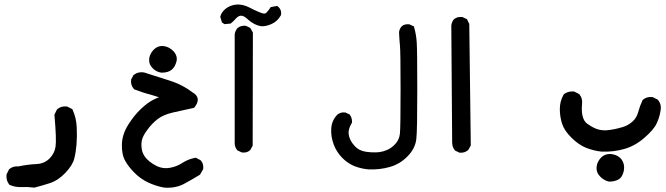

<svg xmlns="http://www.w3.org/2000/svg" viewBox="-20 -518 3040 876"><path d="M135.7 337.9Q102.1 334 78.1 335.4Q51.3 336.9 25.4 326.2L22.9 325.2L21.5 323.2Q7.3 304.7 9.8 279.3V277.3L10.7 275.9L20.5 256.3L21.5 254.4L22.9 253.4Q39.1 239.3 64 241.2Q85 236.8 105.5 234.1Q126 231.4 146.5 230.5Q159.2 230 169.7 226.8Q180.2 223.6 189.2 218.3Q198.2 212.9 206.1 205.1Q217.8 192.9 224.6 179.4Q231.4 166 233.4 151.4Q238.3 119.6 228.5 7.8V4.9L229.5 2.4L239.3 -17.1L240.2 -19L241.7 -20Q258.3 -34.7 284.2 -32.2H286.1L287.6 -31.2L307.1 -21.5L310.1 -20L311.5 -16.6Q319.8 2 324.5 21.7Q329.1 41.5 330.1 63Q332 104.5 329.1 141.1Q326.2 177.2 318.8 205.6Q311.5 235.4 278.6 270.3Q245.6 305.2 206.5 317.9Q169.9 329.6 139.2 337.4L137.2 337.9Z M728.5 337.9Q689.5 330.6 654.8 314Q620.1 297.4 593.3 270Q566.4 243.2 551.3 215.8Q543 201.2 539.3 182.6Q535.6 164.1 536.1 141.6Q537.1 95.7 564.9 51.3Q591.8 8.3 623 -21Q654.3 -50.3 679.7 -63Q691.9 -69.3 705.6 -74.2Q694.8 -77.6 684.8 -80.8Q674.8 -84 664.6 -86.9Q647 -91.3 629.4 -97.2Q611.8 -103 594.2 -109.9L591.8 -110.8L590.3 -112.8Q575.7 -129.4 578.1 -153.3V-155.3L579.1 -156.7L587.9 -173.3L588.9 -175.3L590.8 -176.8Q610.8 -191.9 637.2 -187.5L638.2 -187H638.7Q695.3 -168.5 753.4 -150.4Q813 -131.8 863.8 -92.8Q866.7 -91.3 869.1 -89.4Q883.3 -76.7 882.3 -61.3Q881.3 -45.9 867.7 -28.8L865.7 -26.4L862.3 -25.4Q812.5 -14.6 767.6 -4.4Q724.1 5.9 699.2 25.4Q673.8 44.9 653.3 72.8Q632.8 100.1 627.9 119.6Q623 139.2 627 163.1Q630.4 186 648.4 206.1Q654.3 212.4 661.9 218.5Q669.4 224.6 678 230Q686.5 235.4 696.3 240.2Q725.1 253.4 755.4 247.6Q787.1 241.7 811.5 225.6Q839.4 207.5 870.6 202.1L873.5 201.7L876.5 203.1L893.1 211.9L894.5 212.9L896 213.9Q909.7 229 907.2 252L906.7 253.9L905.8 255.9L894 276.4L893.1 278.3L891.1 279.8Q854.5 302.2 817.9 321.8Q779.3 341.8 729.5 337.9H729ZM716.8 -186.5Q709.5 -187.5 702.6 -189.9Q695.8 -192.4 689.5 -196.3Q683.1 -200.2 677.2 -206.1Q658.7 -223.6 660.6 -248Q661.1 -256.3 663.8 -263.7Q666.5 -271 670.7 -277.8Q674.8 -284.7 681.2 -291Q700.7 -311 727.5 -307.6Q752.9 -304.2 772 -283.7Q792 -261.2 784.7 -235.8Q778.3 -212.4 763.2 -199.7Q747.6 -186.5 717.8 -186.5H717.3Z M1081.5 176.8 1064.9 168.9 1063 168 1061.5 166Q1052.2 154.3 1050.8 138.7V138.2V137.7V-360.4V-361.3V-361.8Q1053.2 -377 1062.5 -388.7L1063.5 -389.6L1064 -390.1Q1071.3 -396.5 1080.8 -398.9Q1090.3 -401.4 1100.6 -400.4L1102.5 -399.9L1104 -399.4L1119.6 -391.6L1122.1 -390.1L1123.5 -387.7L1132.3 -372.1L1133.8 -369.6V-367.2L1132.8 144.5V147L1131.3 149.4L1122.6 165L1122.1 166.5L1120.6 167.5Q1106.9 180.2 1085 177.7H1083ZM1169.9 -398.4Q1138.2 -404.8 1112.3 -428.2Q1092.3 -447.3 1079.6 -446.3Q1075.2 -446.3 1071.5 -444.8Q1067.9 -443.4 1064.5 -440.9Q1061 -438.5 1057.6 -435.1Q1053.2 -430.2 1049.3 -426Q1045.4 -421.9 1041.7 -418.5Q1038.1 -415 1034.2 -412.1L1032.2 -410.6L1029.3 -410.2L1007.8 -408.2L1004.4 -407.7L1001.5 -409.7L995.6 -413.6L992.7 -415.5L991.7 -418.9L985.8 -438.5L984.9 -441.4L985.8 -443.8Q990.2 -462.4 1009.3 -478Q1019 -485.8 1031 -490.7Q1043 -495.6 1057.1 -497.1Q1071.8 -498.5 1087.2 -495.1Q1102.5 -491.7 1118.7 -483.4Q1128.9 -478 1137.9 -473.6Q1147 -469.2 1155.3 -465.8Q1163.6 -462.4 1170.9 -459.5Q1188 -452.6 1194.8 -459.5Q1205.1 -469.7 1212.4 -481.4L1214.8 -485.4L1218.8 -486.3L1240.2 -490.2L1245.1 -490.7L1248.5 -487.8Q1266.6 -472.2 1261.7 -449.2L1261.2 -447.8L1260.3 -446.3Q1245.1 -419.9 1218.3 -408.2Q1191.9 -396.5 1170.9 -398.4H1170.4Z M1662.1 254.9Q1628.4 252 1599.1 240.7Q1588.9 236.8 1579.1 231.2Q1569.3 225.6 1560.3 218.8Q1551.3 211.9 1542.5 203.1Q1516.1 177.2 1502.7 141.6Q1489.3 106 1491.2 69.8Q1493.2 32.2 1517.6 6.8V6.3Q1532.7 -7.3 1554.7 -4.9H1556.2L1557.6 -3.9L1572.3 2.9L1574.7 3.9L1575.7 5.4Q1586.9 19 1585.9 39.6V42L1584.5 43.9Q1567.9 72.3 1570.8 93.8Q1573.7 116.2 1588.4 136.2Q1593.3 143.1 1598.4 148.4Q1603.5 153.8 1608.4 157.7Q1613.3 161.6 1618.2 164.1Q1623.5 167 1628.9 168.9Q1634.3 170.9 1640.1 172.4Q1646 173.8 1652.3 174.8Q1671.4 177.7 1695.8 177.2Q1703.1 177.2 1710.9 176Q1718.8 174.8 1726.6 172.9Q1734.4 170.9 1742.7 167.5Q1765.6 158.7 1784.2 138.2Q1802.2 118.2 1804.7 90.8Q1807.6 61 1807.6 -111.3Q1807.6 -283.7 1804.7 -311.5Q1804.2 -317.4 1803.7 -323Q1803.2 -328.6 1802.7 -334.5Q1802.2 -340.3 1802 -346.2Q1801.8 -352.1 1801.3 -357.9Q1800.8 -363.8 1800.8 -369.6V-370.1V-371.1Q1802.2 -385.7 1812 -397L1812.5 -397.5L1813 -397.9Q1819.3 -403.8 1828.1 -406Q1836.9 -408.2 1846.7 -407.2L1848.6 -406.7L1849.6 -406.2L1864.3 -399.4L1868.7 -397.5L1869.6 -393.1Q1878.9 -360.8 1881.3 -325.2Q1883.8 -290.5 1883.8 -106.9Q1883.8 -14.6 1882.8 40.8Q1881.8 96.2 1879.4 116.7Q1874.5 159.7 1839.4 195.3Q1805.2 230.5 1758.8 243.7Q1712.9 256.8 1662.6 254.9Z M2074.7 177.7 2058.1 169.9 2056.2 168.9 2054.7 167Q2048.8 159.7 2045.9 150.6Q2043 141.6 2043 131.8L2039.1 -400.4V-400.9V-401.4Q2039.6 -404.8 2040.3 -408.7Q2041 -412.6 2042.5 -416Q2043.9 -419.4 2045.7 -422.6Q2047.4 -425.8 2049.8 -428.7L2050.8 -429.7L2051.3 -430.2Q2058.6 -436.5 2068.1 -439Q2077.6 -441.4 2087.9 -440.4H2089.8L2091.3 -439.5L2107.9 -431.6L2110.8 -430.2L2112.3 -427.2L2120.1 -410.6L2121.1 -408.7V-406.2L2127.9 143.6V146L2126.5 148.4L2117.7 164.1L2117.2 165.5L2116.2 166.5Q2108.4 173.3 2098.6 176.5Q2088.9 179.7 2078.1 178.7H2076.2Z M2758.8 310.5Q2751.5 309.1 2744.4 305.9Q2737.3 302.7 2731 298.3Q2724.6 293.9 2718.8 288.1Q2699.7 269.5 2702.1 243.2Q2703.1 231 2708.7 220Q2714.4 209 2723.6 199.7Q2743.7 181.2 2773.4 185.5Q2802.7 190.4 2817.1 211.4Q2831.5 232.4 2826.2 261.2Q2824.7 266.6 2823.2 271.5Q2821.8 276.4 2819.6 280.8Q2817.4 285.2 2814.9 288.8Q2812.5 292.5 2809.1 295.7Q2805.7 298.8 2801.8 300.8Q2793 305.7 2782.7 308.1Q2772.5 310.5 2760.7 310.5H2759.8ZM2724.6 173.8Q2706.5 171.9 2689 167.5Q2671.4 163.1 2654.8 156.7Q2620.6 143.1 2587.9 110.8Q2554.7 78.6 2544.4 45.9Q2534.2 14.2 2534.2 -20.5Q2534.2 -56.2 2551.3 -85.9L2552.2 -87.9L2553.7 -88.9Q2556.6 -91.3 2560.1 -93Q2563.5 -94.7 2566.9 -96.2Q2570.3 -97.7 2574 -98.6Q2577.6 -99.6 2581.5 -100.1Q2585.4 -100.6 2589.4 -100.8Q2593.3 -101.1 2597.7 -100.6H2599.6L2601.1 -99.6L2620.6 -89.8L2622.6 -88.9L2623.5 -87.4Q2638.2 -70.8 2635.7 -44.9Q2632.3 -8.8 2638.7 13.9Q2645 36.6 2659.7 46.9Q2692.4 69.8 2715.8 74.2Q2739.3 79.1 2766.6 74.2Q2769 73.7 2772 73.2Q2774.9 72.8 2777.6 72.3Q2780.3 71.8 2783.2 71.3Q2786.1 70.8 2788.8 70.1Q2791.5 69.3 2794.2 68.8Q2796.9 68.4 2799.6 67.6Q2802.2 66.9 2804.9 66.2Q2807.6 65.4 2810.1 64.7Q2812.5 64 2815.2 63.2Q2817.9 62.5 2820.3 62Q2844.7 54.7 2864.7 37.6Q2883.8 21 2891.1 -4.4Q2898.9 -33.7 2911.1 -59.6L2912.1 -61.5L2913.6 -63Q2930.2 -77.6 2956.1 -75.2H2958L2959.5 -74.2L2979 -64.5L2980.5 -63.5L2981.9 -62Q2998.5 -43 2994.1 -15.1Q2992.7 -4.4 2990.2 5.4Q2987.8 15.1 2984.4 24.9Q2981 34.7 2976.6 43.9Q2969.7 59.1 2955.8 75.4Q2941.9 91.8 2920.4 110.4Q2877.9 147.5 2828.6 161.6Q2779.3 175.8 2725.1 173.8Z"/></svg>

Font: NaikaiFont
Style: Bold
Weight: 700
Version: Version 1.89